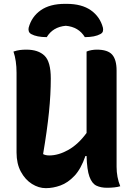

<svg xmlns="http://www.w3.org/2000/svg" viewBox="-20 -968 690 998"><path d="M218 10Q181 10 146 -12Q111 -34 88.5 -75.5Q66 -117 66 -175V-590Q66 -653 50 -700Q68 -706 83.5 -708Q99 -710 117 -710Q179 -710 211.5 -678.5Q244 -647 244 -560Q244 -478 234.5 -384.5Q225 -291 204 -167Q217 -160 236 -160Q284 -160 335.5 -189Q387 -218 430 -277V-700Q441 -705 455.5 -707.5Q470 -710 483 -710Q540 -710 563 -684Q586 -658 586 -601V-101Q586 -47 605 0Q593 4 574.5 6Q556 8 536 8Q504 8 481 -3Q458 -14 445 -49.5Q432 -85 430 -157H424Q401 -90 367 -54Q333 -18 294.5 -4Q256 10 218 10ZM223 -775Q171 -775 142 -791Q132 -797 129.5 -806Q127 -815 129 -824Q144 -881 191.5 -914.5Q239 -948 318 -948H326Q405 -948 452.5 -914.5Q500 -881 515 -824Q517 -815 515 -806Q513 -797 502 -791Q473 -775 421 -775Q389 -828 322 -834Q255 -828 223 -775Z"/></svg>

Font: Recursive Sn Csl St XBd
Style: Regular
Weight: 800
Version: Version 1.085;hotconv 1.1.0;makeotfexe 2.6.0; ttfautohint (v